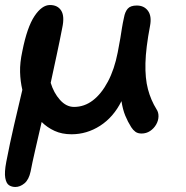

<svg xmlns="http://www.w3.org/2000/svg" viewBox="-21 -525 741 765"><path d="M40 220Q26 220 15 213Q4 206 0 184Q-4 162 4 120Q18 47 35 -26.5Q52 -100 68 -167Q60 -201 59 -238Q58 -275 68 -321Q87 -417 116.5 -461Q146 -505 178 -505Q209 -505 223 -482.5Q237 -460 227 -414Q217 -362 205 -306.5Q193 -251 181 -195Q193 -155 218 -127Q243 -99 274 -99Q315 -99 349 -125Q383 -151 409 -200Q435 -249 448 -316Q455 -351 458.5 -373Q462 -395 465 -414Q468 -433 473 -455Q477 -478 488 -490.5Q499 -503 524 -503Q553 -503 568.5 -482Q584 -461 577 -423Q560 -334 558.5 -273.5Q557 -213 568.5 -169.5Q580 -126 603 -89Q611 -77 610.5 -60.5Q610 -44 601 -28.5Q592 -13 577 -3Q562 7 543 7Q528 7 518.5 0Q509 -7 502 -18Q488 -40 478 -64.5Q468 -89 463 -122Q431 -58 378 -24Q325 10 264 10Q226 10 196.5 -3.5Q167 -17 145 -39Q131 22 119 74Q107 126 101 158Q94 191 76.5 205.5Q59 220 40 220Z"/></svg>

Font: Shantell Sans Medium
Style: Italic
Weight: 500
Italic angle: -11°
Designer: Stephen Nixon, Anya Danilova, Shantell Martin
Foundry: Arrow Type
Version: Version 1.011;[c5ecc13dd]